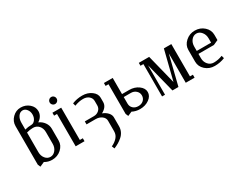

<svg xmlns="http://www.w3.org/2000/svg" viewBox="-76 -1093 2318 1810"><g transform="rotate(-30 1083.0 -188.0)"><path d="M64 -28.8V-448.2Q64 -500 102.1 -538.1Q140.1 -576.2 191.9 -576.2Q245.6 -576.2 283.7 -543Q321.8 -509.8 321.8 -463.9Q321.8 -435.5 307.1 -411.4Q292.5 -387.2 267.1 -372.1Q303.7 -356 325.9 -324.7Q348.1 -293.5 348.1 -255.9V-127.9Q348.1 -75.7 306.4 -37.8Q264.6 0 206.1 0Q161.6 0 126 -22L76.2 0ZM127.9 -127.9Q127.9 -87.4 150.4 -59.8Q172.9 -32.2 206.1 -32.2Q238.3 -32.2 261.2 -60.5Q284.2 -88.9 284.2 -127.9V-255.9Q284.2 -297.4 260.3 -324.7Q236.3 -352.1 198.2 -352.1Q164.1 -352.1 127.9 -341.8ZM127.9 -374Q162.1 -383.8 198.2 -383.8Q223.1 -383.8 240.5 -407.5Q257.8 -431.2 257.8 -463.9Q257.8 -496.6 239.3 -520.3Q220.7 -543.9 195.8 -543.9Q166 -543.9 147 -516.6Q127.9 -489.3 127.9 -448.2Z M428.2 -352.1V-383.8H523.9V-32.2H556.2V0H460V-352.1ZM465.3 -453.1Q454.1 -464.4 454.1 -480Q454.1 -495.6 465.3 -506.8Q476.6 -518.1 492.2 -518.1Q507.8 -518.1 518.8 -506.8Q529.8 -495.6 529.8 -480Q529.8 -464.4 518.8 -453.1Q507.8 -441.9 492.2 -441.9Q476.6 -441.9 465.3 -453.1Z M641.1 -362.8Q692.4 -383.8 751 -383.8Q809.6 -383.8 851.3 -353Q893.1 -322.3 893.1 -278.8V-231.9Q893.1 -178.7 830.1 -145Q865.7 -131.3 887.2 -107.4Q908.7 -83.5 908.7 -56.2V40Q908.7 71.3 896 97.9Q883.3 124.5 860.8 143.8Q838.4 163.1 816.7 175.8Q794.9 188.5 767.1 200.2L754.9 170.9Q792 154.8 818.4 126.2Q844.7 97.7 844.7 58.1V-56.2Q844.7 -86.4 817.6 -107.2Q790.5 -127.9 751 -127.9H651.9V-160.2H751Q783.7 -160.2 806.4 -180.9Q829.1 -201.7 829.1 -231.9V-279.8Q829.1 -311 805.2 -331.5Q781.2 -352.1 742.7 -352.1Q696.8 -352.1 648.9 -333Z M988.8 -352.1V-383.8H1084.5V-208H1162.6Q1220.2 -208 1262.5 -177Q1304.7 -146 1304.7 -104Q1304.7 -60.5 1262.9 -30.3Q1221.2 0 1162.6 0Q1116.2 0 1078.6 -20L1032.7 0L1020.5 -28.8V-352.1ZM1084.5 -104Q1084.5 -72.8 1106.2 -52.5Q1127.9 -32.2 1162.6 -32.2Q1197.3 -32.2 1219 -52.5Q1240.7 -72.8 1240.7 -104Q1240.7 -134.3 1218 -155Q1195.3 -175.8 1162.6 -175.8H1084.5Z M1368.7 -352.1V-383.8H1481.4L1561.5 -64L1641.6 -383.8H1722.7V-32.2H1754.4V0H1658.2V-319.8L1578.6 0H1513.2L1432.6 -319.8V0H1400.4V-352.1Z M1834 -127.9V-255.9Q1834 -307.6 1876.2 -345.7Q1918.5 -383.8 1976.1 -383.8Q2035.2 -383.8 2076.7 -346.4Q2118.2 -309.1 2118.2 -255.9V-199.2L2065.9 -175.8H1897.9V-127.9Q1897.9 -88.4 1922.4 -60.3Q1946.8 -32.2 1984.4 -32.2Q2031.2 -32.2 2078.1 -50.8L2085.9 -21Q2034.7 0 1976.1 0Q1917 0 1875.5 -37.4Q1834 -74.7 1834 -127.9ZM1897.9 -208H2054.2V-255.9Q2054.2 -294.9 2031.2 -323.5Q2008.3 -352.1 1976.1 -352.1Q1942.9 -352.1 1920.4 -324.2Q1897.9 -296.4 1897.9 -255.9Z"/></g></svg>

Font: Gawaa
Style: Regular
Weight: 400
Designer: T. Christopher White
Version: Version 1.0